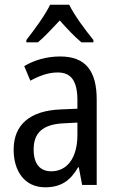

<svg xmlns="http://www.w3.org/2000/svg" viewBox="-20 -786 500 816"><path d="M274 -766H193C172 -722 128 -662 92 -616V-606H141C169 -629 201 -664 234 -699C265 -664 296 -631 326 -606H377V-616C342 -659 296 -721 274 -766ZM236 -546C179 -546 126 -531 83 -505L109 -443C149 -465 187 -478 225 -478C282 -478 309 -443 309 -359V-324L239 -321C107 -316 38 -256 38 -150C38 -58 85 10 172 10C239 10 279 -18 312 -75H315L329 0H391V-363C391 -483 345 -546 236 -546ZM252 -262 309 -265V-213C309 -113 264 -58 198 -58C152 -58 123 -87 123 -151C123 -220 160 -258 252 -262Z"/></svg>

Font: Noto Sans Sinhala UI Condensed
Style: Regular
Weight: 400
Width: 3
Designer: Jelle Bosma - Monotype Design Team
Foundry: Monotype Imaging Inc.
Version: Version 2.006